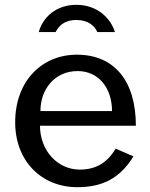

<svg xmlns="http://www.w3.org/2000/svg" viewBox="-20 -767 622 797"><path d="M146 -245H544C544 -433 453 -540 299 -540C155 -540 43 -432 43 -259C43 -100 151 10 301 10C403 10 477 -25 534 -118L460 -150C424 -89 375 -63 311 -63C219 -63 146 -142 146 -245ZM445 -306H148C147 -392 204 -472 302 -472C390 -472 445 -401 445 -306ZM384 -634H457C440 -690 385 -747 297 -747C212 -747 157 -694 141 -634H211C222 -656 244 -684 297 -684C347 -684 373 -659 384 -634Z"/></svg>

Font: Bisquit Text
Style: Regular
Weight: 400
Version: Version 1.004;Glyphs 3.2.3 (3260)